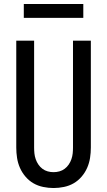

<svg xmlns="http://www.w3.org/2000/svg" viewBox="-20 -940 540 968"><path d="M250 8Q224 8 197.5 2.5Q171 -3 148.5 -16Q126 -29 108.5 -49.5Q91 -70 80.5 -94Q70 -118 66 -144Q62 -170 62 -196V-735H152V-196Q152 -181 153.5 -166.5Q155 -152 160 -137.5Q165 -123 173.5 -110.5Q182 -98 194 -89Q206 -80 220.5 -76Q235 -72 250 -72Q265 -72 279.5 -76Q294 -80 306 -89Q318 -98 326.5 -110.5Q335 -123 340 -137.5Q345 -152 346.5 -166.5Q348 -181 348 -196V-735H438V-196Q438 -170 434 -144Q430 -118 419.5 -94Q409 -70 391.5 -49.5Q374 -29 351.5 -16Q329 -3 302.5 2.5Q276 8 250 8ZM100 -850V-920H400V-850Z"/></svg>

Font: Iosevka Term Curly Medium
Style: Regular
Weight: 500
Designer: Belleve Invis
Foundry: Belleve Invis
Version: Version 32.3.0